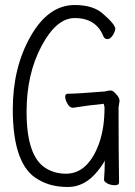

<svg xmlns="http://www.w3.org/2000/svg" viewBox="-20 -731 540 766"><path d="M251 15Q182 15 134 -14Q31 -69 31 -295Q31 -461 102 -586Q173 -711 278 -711Q355 -711 394 -673Q435 -638 440 -618Q440 -606 430 -590.5Q420 -575 409 -575Q398 -575 393 -585Q364 -659 278 -659Q205 -659 145.5 -547Q86 -435 86 -285Q86 -109 161 -61Q197 -38 243 -38Q289 -38 322.5 -70.5Q356 -103 376.5 -162.5Q397 -222 397 -302Q397 -305 395.5 -309.5Q394 -314 394 -316Q394 -317 395 -317Q333 -311 271 -301Q258 -301 249 -317.5Q240 -334 240 -345Q240 -357 251 -357Q285 -357 397 -366Q413 -370 421 -370Q430 -370 438 -361Q457 -343 457 -329L453 -302Q453 -132 455 -4Q455 8 439 8Q422 8 408.5 1Q395 -6 395 -14Q398 -50 398 -91Q393 -78 370 -49Q319 15 251 15Z"/></svg>

Font: LXGW WenKai Mono TC Light
Style: Regular
Weight: 300
Designer: LXGW / Fontworks Inc.
Foundry: LXGW / Fontworks Inc.
Version: Version 1.330